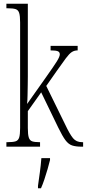

<svg xmlns="http://www.w3.org/2000/svg" viewBox="-20 -780 462 1021"><path d="M14 0V-24H21Q49 -24 63 -28.5Q77 -33 82 -49Q87 -65 87 -100V-661Q87 -695 82 -711Q77 -727 63 -731.5Q49 -736 21 -736H14V-760H128V-373Q128 -355 127.5 -327.5Q127 -300 126.5 -272.5Q126 -245 124 -227L223 -367Q267 -429 282.5 -454Q298 -479 298 -491Q298 -503 287.5 -507.5Q277 -512 249 -512V-536H393V-512Q375 -512 361.5 -503Q348 -494 330.5 -470.5Q313 -447 282 -403L226 -323L327 -117Q351 -66 368.5 -45Q386 -24 416 -24H422V0H415Q383 0 363.5 -6.5Q344 -13 328 -34.5Q312 -56 290 -101L199 -289L128 -189V-99Q128 -65 133 -49Q138 -33 151 -28.5Q164 -24 190 -24H193V0ZM182 208Q187 172 192 136Q197 100 200 61H246V71Q241 92 233 119.5Q225 147 216 174Q207 201 198 221H182Z"/></svg>

Font: Noto Serif Ethiopic ExtraCondensed ExtraLight
Style: Regular
Weight: 200
Width: 2
Designer: Monotype Design Team
Foundry: Monotype Imaging Inc.
Version: Version 2.102; ttfautohint (v1.8.4.7-5d5b)